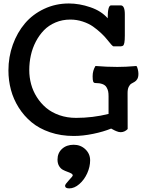

<svg xmlns="http://www.w3.org/2000/svg" viewBox="-20 -758 829 1089"><path d="M349.1 295.4Q349.1 287.6 370.8 264.4Q392.6 241.2 392.6 237.3Q392.6 230.5 383.8 225.6Q375 220.7 362.3 216.3Q349.6 211.9 336.7 205.1Q323.7 198.2 314.9 183.3Q306.2 168.5 306.2 147Q306.2 109.9 331.8 86.4Q357.4 63 397.9 63Q437 63 464.1 88.6Q491.2 114.3 491.2 151.4Q491.2 188 474.6 224.9Q458 261.7 429.9 286.1Q401.9 310.5 372.6 310.5Q349.1 310.5 349.1 295.4ZM703.6 -230.5 704.1 -25.9Q686.5 -8.3 664.6 -8.3Q659.2 -8.3 653.6 -9.5Q647.9 -10.7 641.6 -13.4Q635.3 -16.1 631.3 -17.8Q627.4 -19.5 619.9 -23.7Q612.3 -27.8 610.4 -28.8Q566.4 -10.7 508.1 1.2Q449.7 13.2 398.4 13.2Q325.2 13.2 263.7 -7.8Q202.1 -28.8 159.2 -64.5Q116.2 -100.1 86.2 -147.7Q56.2 -195.3 42 -248.5Q27.8 -301.8 27.8 -358.4Q27.8 -435.1 52.7 -504.4Q77.6 -573.7 121.6 -625.5Q165.5 -677.2 230.5 -707.8Q295.4 -738.3 370.6 -738.3Q430.2 -738.3 492.4 -717Q554.7 -695.8 590.8 -654.3Q590.8 -727.5 609.9 -727.5H664.6Q688 -727.5 688 -676.8V-556.2Q688 -528.3 685.3 -515.4Q682.6 -502.4 678.5 -499.3Q674.3 -496.1 664.6 -495.1H624Q620.1 -495.1 610.1 -506.3Q600.1 -517.6 586.9 -534.4Q573.7 -551.3 552.5 -571Q531.2 -590.8 507.3 -607.7Q483.4 -624.5 449.5 -635.7Q415.5 -647 378.9 -647Q333.5 -647 294.9 -630.6Q256.3 -614.3 229.5 -586.7Q202.6 -559.1 183.3 -522.2Q164.1 -485.4 155 -444.3Q146 -403.3 146 -360.4Q146 -319.3 156.5 -280.5Q167 -241.7 189 -207Q210.9 -172.4 241.9 -146.2Q272.9 -120.1 316.7 -104.7Q360.4 -89.4 411.6 -89.4Q505.9 -89.4 595.7 -111.8V-212.4Q595.7 -229 593.3 -240.5Q590.8 -252 583.7 -263.7Q576.7 -275.4 560.8 -281.2Q544.9 -287.1 521 -287.1Q511.7 -287.1 508.5 -295.4Q505.4 -303.7 505.4 -325.2Q505.4 -357.9 521.5 -383.8Q584.5 -378.4 645.5 -378.4Q670.4 -378.4 694.8 -379.6Q719.2 -380.9 734.9 -382.3Q750.5 -383.8 753.9 -383.8Q757.8 -379.9 761.5 -365.5Q765.1 -351.1 765.1 -339.8Q765.1 -320.8 758.8 -309.8Q752.4 -298.8 743.4 -293.9Q734.4 -289.1 725.3 -283.7Q716.3 -278.3 710 -265.4Q703.6 -252.4 703.6 -230.5Z"/></svg>

Font: Coustard
Style: Regular
Weight: 400
Foundry: vernon adams
Version: Version 1.000